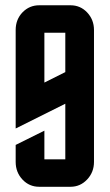

<svg xmlns="http://www.w3.org/2000/svg" viewBox="-20 -715 420 735"><path d="M339.8 -95.2Q339.8 -55.7 313.5 -27.8Q287.1 0 250 0H129.9Q92.3 0 66.4 -27.3Q40 -55.2 40 -95.2V-160.2L149.9 -214.8V-105H230V-317.9L40 -223.1V-600.1Q40 -640.6 66.4 -668Q92.8 -694.8 129.9 -694.8H250Q287.6 -694.8 313.5 -667.5Q339.8 -639.6 339.8 -600.1ZM230 -439V-589.8H149.9V-398.9Z"/></svg>

Font: Horta
Style: Regular
Weight: 600
Width: 3
Version: Version 0.11